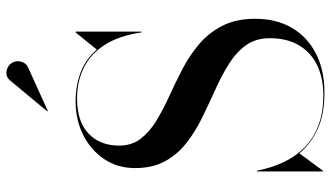

<svg xmlns="http://www.w3.org/2000/svg" viewBox="-236 -780 1031 598"><g transform="rotate(-90 279.0 -480.5)"><path d="M290 15Q222.5 15 176.8 -6Q131 -27 101 -63L47 10H44.5V-195H47Q55.5 -150.5 73 -113Q90.5 -75.5 118.8 -47.5Q147 -19.5 187.2 -4Q227.5 11.5 282 11.5Q335 11.5 374.8 -7.5Q414.5 -26.5 437 -63.8Q459.5 -101 459.5 -155Q459.5 -199 437.5 -229.5Q415.5 -260 379.5 -282.5Q343.5 -305 300.2 -324.5Q257 -344 213.8 -365Q170.5 -386 134.5 -413.8Q98.5 -441.5 76.8 -480.5Q55 -519.5 55 -575Q55 -630 83.5 -671.8Q112 -713.5 159 -736.8Q206 -760 262 -760Q312.5 -760 353.8 -744Q395 -728 424 -694L477.5 -760H480V-555H477.5Q467.5 -624 439.2 -668.5Q411 -713 368 -734.2Q325 -755.5 272 -755.5Q200 -755.5 162.5 -719.8Q125 -684 125 -624.5Q125 -585 146.5 -557.2Q168 -529.5 203 -508.2Q238 -487 280.2 -467.8Q322.5 -448.5 364.8 -426.5Q407 -404.5 442 -374.5Q477 -344.5 498.5 -302.2Q520 -260 520 -200Q520 -135 492 -86.8Q464 -38.5 412.2 -11.8Q360.5 15 290 15ZM233 -846.5 231.5 -848 327 -963Q336.5 -974.5 347.8 -975.5Q359 -976.5 368.8 -971.2Q378.5 -966 383 -957.5Q388 -949.5 387.8 -939.5Q387.5 -929.5 382.8 -921Q378 -912.5 369.5 -908.5Z"/></g></svg>

Font: Bodoni Moda 72pt
Style: Regular
Weight: 400
Designer: Owen Earl
Foundry: indestructible type
Version: Version 2.005